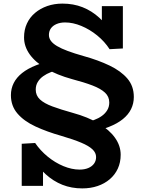

<svg xmlns="http://www.w3.org/2000/svg" viewBox="-20 -720 799 1066"><path d="M475.3 14.3 454.6 -40.2Q479.2 -45.4 502.7 -54Q526.3 -62.5 545.2 -76.1Q564.2 -89.7 575.4 -108.3Q586.7 -126.9 586.7 -151Q586.7 -183.5 562.9 -205.7Q539.2 -227.9 493.2 -245.5Q447.1 -263.1 379.6 -280.8Q295.5 -304 235.7 -339.3Q175.8 -374.6 144.7 -418.5Q113.5 -462.4 113.5 -512.4Q113.5 -555.1 129.5 -589.4Q145.4 -623.8 174.6 -648.4Q203.7 -672.9 242.4 -686.5Q281.1 -700 326.9 -700Q387.5 -700 438.3 -680Q489 -660.1 531.6 -621.3Q574.2 -582.4 609.9 -524.5L545.5 -530.1V-686H662.2V-450.9L588.5 -446.9Q561.1 -489.3 519.8 -523Q478.4 -556.7 431.7 -576Q384.9 -595.4 341.4 -595.4Q314.7 -595.4 294.2 -586.7Q273.6 -578 262.6 -562.5Q251.6 -547 251.6 -525.9Q251.6 -508.2 262.6 -493.1Q273.6 -477.9 296.9 -464.1Q320.3 -450.2 356.5 -436.8Q392.6 -423.3 443.7 -408.9Q525.4 -386.2 588.4 -356Q651.4 -325.8 687.2 -283.9Q723 -242.1 723 -181.6Q723 -145.4 707.8 -114.4Q692.6 -83.4 662 -58.6Q631.4 -33.8 584.6 -15.4Q537.8 3 475.3 14.3ZM436.7 326Q376.9 326 326.5 306Q276.1 286.1 233.2 247.1Q190.3 208.2 152.9 150.5L218.8 156.1V312H100.6V78.2L175.1 73.9Q203.5 115.6 244.4 149.2Q285.4 182.9 332 202.3Q378.6 221.6 422.1 221.6Q449.7 221.6 470.2 212.9Q490.7 204.2 502.1 188.6Q513.5 173 513.5 152.1Q513.5 128.1 493.2 109Q472.9 89.8 430.7 72.1Q388.6 54.3 321.4 34.6Q239.7 11.4 176.5 -18Q113.2 -47.4 76.9 -89.7Q40.6 -131.9 40.6 -191.6Q40.6 -227.8 56.1 -258.8Q71.7 -289.8 102.7 -314.5Q133.7 -339.2 180.6 -357.7Q227.5 -376.2 290 -387.5L310.7 -333Q286.1 -328.6 262.5 -319.5Q238.8 -310.5 219.9 -297Q200.9 -283.5 189.7 -264.9Q178.4 -246.4 178.4 -222.3Q178.4 -189.7 201.8 -167.9Q225.1 -146.1 271.2 -129Q317.2 -111.9 383.9 -93.4Q468.3 -70.2 527.6 -34.8Q587 0.6 618.5 44.9Q650 89.2 650 139.2Q650 181.8 634.1 216.2Q618.2 250.6 589.4 275.1Q560.6 299.7 521.9 312.8Q483.2 326 436.7 326Z"/></svg>

Font: BioRhyme ExtraBold
Style: Regular
Weight: 800
Designer: Aoife Mooney
Foundry: Aoife Mooney Type
Version: Version 1.600;gftools[0.9.33]